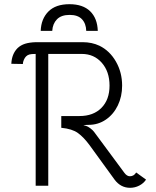

<svg xmlns="http://www.w3.org/2000/svg" viewBox="-20 -885 745 915"><path d="M104 -616Q98 -610 93.5 -599.5Q89 -589 89 -580L34 -581Q36 -628 64 -656Q79 -670 99.5 -676.5Q120 -683 151 -684H374Q418 -684 454 -667Q503 -643 532.5 -591.5Q562 -540 562 -477Q562 -425 541.5 -382.5Q521 -340 484.5 -315Q448 -290 402 -290L377 -289L390 -285Q398 -283 410 -274Q422 -265 428 -257L573 -61Q585 -45 599 -45Q618 -45 629 -63L676 -29Q664 -11 643.5 -0.5Q623 10 600 10Q555 10 526 -29L407 -193Q379 -231 351.5 -251Q324 -271 272 -276V-332H359Q425 -332 463.5 -371Q502 -410 502 -477Q502 -544 465 -586Q428 -628 370 -628H210V0H150V-628Q130 -628 120.5 -625.5Q111 -623 104 -616ZM446 -738H391Q390 -773 370.5 -793.5Q351 -814 312 -814Q272 -814 251.5 -793Q231 -772 229 -738H174Q176 -795 210.5 -830Q245 -865 311 -865Q375 -865 409.5 -831.5Q444 -798 446 -738Z"/></svg>

Font: Bellota
Style: Regular
Weight: 400
Designer: Kemie Guaida
Foundry: Kemie Guaida
Version: Version 4.001